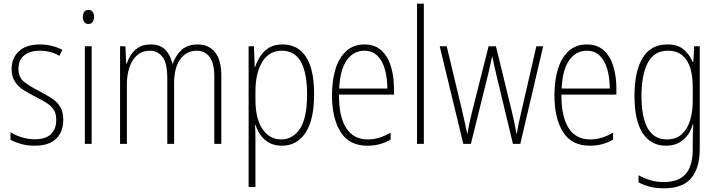

<svg xmlns="http://www.w3.org/2000/svg" viewBox="-20 -831 3889 1041"><path d="M323 -181Q323 -116 284 -78.5Q245 -41 168 -41Q126 -41 92.5 -51Q59 -61 37 -73V-114Q64 -97 98 -86.5Q132 -76 168 -76Q228 -76 256.5 -104Q285 -132 285 -181Q285 -214 272 -235Q259 -256 234 -272Q209 -288 175 -305Q137 -324 107.5 -343Q78 -362 60.5 -389Q43 -416 43 -458Q43 -516 82.5 -553Q122 -590 196 -590Q231 -590 262 -582Q293 -574 318 -561L302 -528Q257 -556 195 -556Q143 -556 111.5 -531Q80 -506 80 -458Q80 -413 109 -389Q138 -365 191 -338Q227 -319 257.5 -300Q288 -281 305.5 -253.5Q323 -226 323 -181Z M460 -777Q476 -777 483 -766Q490 -755 490 -740Q490 -722 482 -711.5Q474 -701 459 -701Q444 -701 436.5 -712Q429 -723 429 -739Q429 -755 436 -766Q443 -777 460 -777ZM477 -580V-51H440V-580Z M1052 -590Q1111 -590 1145.5 -548.5Q1180 -507 1180 -418V-51H1142V-415Q1142 -491 1115.5 -523.5Q1089 -556 1047 -556Q991 -556 957.5 -510Q924 -464 924 -379V-51H887V-406Q887 -490 860.5 -523Q834 -556 793 -556Q752 -556 724 -532Q696 -508 682 -466.5Q668 -425 668 -374V-51H631V-580H660L664 -487H667Q676 -512 691.5 -535.5Q707 -559 732.5 -574.5Q758 -590 797 -590Q849 -590 877 -560.5Q905 -531 914 -487H917Q934 -533 966 -561.5Q998 -590 1052 -590Z M1512 -590Q1595 -590 1639 -523Q1683 -456 1683 -321Q1683 -180 1636 -110.5Q1589 -41 1509 -41Q1468 -41 1439.5 -57Q1411 -73 1393 -98.5Q1375 -124 1366 -153H1363Q1364 -136 1364.5 -113.5Q1365 -91 1365 -67V183H1328V-580H1357L1361 -467H1363Q1374 -500 1392.5 -528Q1411 -556 1440 -573Q1469 -590 1512 -590ZM1508 -556Q1439 -556 1402 -495.5Q1365 -435 1365 -335V-290Q1365 -188 1403 -131.5Q1441 -75 1505 -75Q1567 -75 1606 -132.5Q1645 -190 1645 -320Q1645 -435 1611.5 -495.5Q1578 -556 1508 -556Z M1956 -590Q2013 -590 2048.5 -557Q2084 -524 2100 -469.5Q2116 -415 2116 -351V-318H1818Q1817 -200 1856.5 -137.5Q1896 -75 1974 -75Q2036 -75 2098 -112V-74Q2070 -58 2039.5 -49.5Q2009 -41 1972 -41Q1873 -41 1826.5 -115.5Q1780 -190 1780 -314Q1780 -396 1799.5 -458Q1819 -520 1858 -555Q1897 -590 1956 -590ZM1956 -556Q1897 -556 1860.5 -505Q1824 -454 1819 -351H2080Q2080 -408 2067 -454.5Q2054 -501 2026.5 -528.5Q1999 -556 1956 -556Z M2278 -51H2241V-811H2278Z M2671 -426Q2665 -452 2659.5 -476.5Q2654 -501 2649 -525H2648Q2643 -501 2637.5 -476Q2632 -451 2626 -426L2533 -51H2492L2364 -580H2402L2486 -229Q2494 -194 2500.5 -164.5Q2507 -135 2513 -107H2515Q2518 -130 2525 -163Q2532 -196 2541 -231L2629 -580H2669L2755 -227Q2770 -166 2780 -107H2782Q2788 -141 2792.5 -163Q2797 -185 2805 -218L2888 -580H2925L2801 -51H2761Z M3162 -590Q3219 -590 3254.5 -557Q3290 -524 3306 -469.5Q3322 -415 3322 -351V-318H3024Q3023 -200 3062.5 -137.5Q3102 -75 3180 -75Q3242 -75 3304 -112V-74Q3276 -58 3245.5 -49.5Q3215 -41 3178 -41Q3079 -41 3032.5 -115.5Q2986 -190 2986 -314Q2986 -396 3005.5 -458Q3025 -520 3064 -555Q3103 -590 3162 -590ZM3162 -556Q3103 -556 3066.5 -505Q3030 -454 3025 -351H3286Q3286 -408 3273 -454.5Q3260 -501 3232.5 -528.5Q3205 -556 3162 -556Z M3598 -590Q3655 -590 3687 -562.5Q3719 -535 3735 -496H3739L3744 -580H3774V-24Q3774 79 3728 134.5Q3682 190 3579 190Q3538 190 3504.5 181.5Q3471 173 3442 158V119Q3473 136 3506 146Q3539 156 3579 156Q3659 156 3697.5 112.5Q3736 69 3736 -21V-61Q3736 -84 3736.5 -106Q3737 -128 3739 -156H3736Q3721 -104 3684 -72.5Q3647 -41 3590 -41Q3510 -41 3465 -108.5Q3420 -176 3420 -312Q3420 -443 3464 -516.5Q3508 -590 3598 -590ZM3601 -556Q3526 -556 3492 -490Q3458 -424 3458 -312Q3458 -192 3493 -133.5Q3528 -75 3595 -75Q3648 -75 3679 -105.5Q3710 -136 3723 -183.5Q3736 -231 3736 -283V-359Q3736 -416 3723 -460.5Q3710 -505 3680 -530.5Q3650 -556 3601 -556Z"/></svg>

Font: Noto Sans Tamil UI Condensed ExtraLight
Style: Regular
Weight: 200
Width: 3
Designer: Jelle Bosma - Monotype Design Team
Foundry: Monotype Imaging Inc.
Version: Version 2.004; ttfautohint (v1.8.4.7-5d5b)